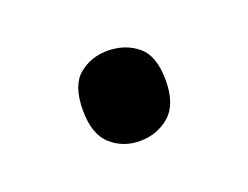

<svg xmlns="http://www.w3.org/2000/svg" viewBox="-41 -188 349 270"><g transform="rotate(-20 134.0 -53.5)"><path d="M72 -54Q72 -91 90 -106Q108 -121 133 -121Q159 -121 177.5 -106Q196 -91 196 -54Q196 -18 177.5 -2Q159 14 133 14Q108 14 90 -2Q72 -18 72 -54Z"/></g></svg>

Font: Noto Sans Tagbanwa
Style: Regular
Weight: 400
Designer: Monotype Design Team
Foundry: Monotype Imaging Inc.
Version: Version 2.001; ttfautohint (v1.8.4.7-5d5b)